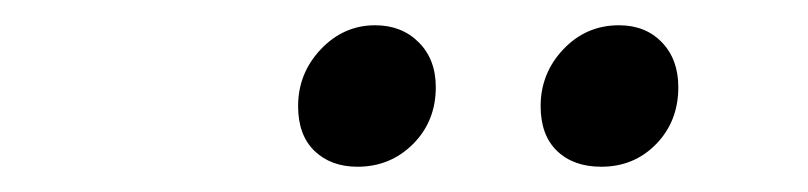

<svg xmlns="http://www.w3.org/2000/svg" viewBox="-20 -717 640 152"><path d="M263 -585Q242 -585 229 -597.5Q216 -610 216 -633Q216 -659 234 -678Q252 -697 277 -697Q298 -697 311.5 -683.5Q325 -670 325 -648Q325 -621 307 -603Q289 -585 263 -585ZM456 -585Q434 -585 421 -597.5Q408 -610 408 -633Q408 -659 426 -678Q444 -697 470 -697Q491 -697 504 -683.5Q517 -670 517 -648Q517 -621 499.5 -603Q482 -585 456 -585Z"/></svg>

Font: TypoPRO Source Code Pro
Style: Italic
Weight: 500
Italic angle: -11°
Monospace: yes
Designer: Paul D. Hunt, Teo Tuominen
Foundry: Adobe Systems Incorporated
Version: Version 1.030;PS 1.0;hotconv 1.0.84;makeotf.lib2.5.63406